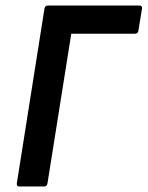

<svg xmlns="http://www.w3.org/2000/svg" viewBox="-20 -675 534 695"><path d="M50 0Q39 0 41 -12L141 -644Q143 -655 153 -655H484Q489 -655 492 -652.5Q495 -650 494 -644L481 -564Q479 -553 469 -553H238L152 -12Q150 0 141 0Z"/></svg>

Font: Sofia Sans Semi Condensed
Style: Bold Italic
Weight: 700
Italic angle: -9°
Version: Version 4.100